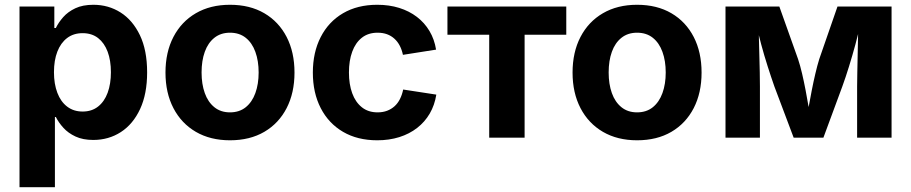

<svg xmlns="http://www.w3.org/2000/svg" viewBox="-20 -568 3758 792"><path d="M60.5 204.1V-541H204.1V-452.6H210.4Q221.2 -475.1 240.7 -497.3Q260.3 -519.5 290.8 -533.9Q321.3 -548.3 365.2 -548.3Q427.2 -548.3 477.3 -516.6Q527.3 -484.9 557.1 -422.9Q586.9 -360.8 586.9 -269.5Q586.9 -180.7 557.9 -118.2Q528.8 -55.7 478.5 -23.2Q428.2 9.3 364.7 9.3Q321.8 9.3 291.5 -4.9Q261.2 -19 241.5 -40.8Q221.7 -62.5 210.4 -85.4H206.5V204.1ZM320.8 -107.9Q358.4 -107.9 384.5 -128.4Q410.6 -148.9 424.1 -185.5Q437.5 -222.2 437.5 -270Q437.5 -318.4 424.1 -354.5Q410.6 -390.6 384.8 -410.9Q358.9 -431.2 320.8 -431.2Q283.2 -431.2 256.8 -411.1Q230.5 -391.1 216.6 -355.2Q202.6 -319.3 202.6 -270Q202.6 -221.7 216.6 -185.1Q230.5 -148.4 257.1 -128.2Q283.7 -107.9 320.8 -107.9Z M928.7 10.7Q847.7 10.7 787.8 -24.2Q728 -59.1 695.3 -122.1Q662.6 -185.1 662.6 -268.6Q662.6 -352.5 695.3 -415.5Q728 -478.5 787.8 -513.4Q847.7 -548.3 928.7 -548.3Q1010.7 -548.3 1070.3 -513.4Q1129.9 -478.5 1162.4 -415.5Q1194.8 -352.5 1194.8 -268.6Q1194.8 -185.1 1162.4 -122.1Q1129.9 -59.1 1070.3 -24.2Q1010.7 10.7 928.7 10.7ZM928.7 -104.5Q967.3 -104.5 993.7 -125.7Q1020 -147 1033.4 -184.1Q1046.9 -221.2 1046.9 -269Q1046.9 -316.9 1033.4 -354Q1020 -391.1 993.7 -412.1Q967.3 -433.1 928.7 -433.1Q890.6 -433.1 864.3 -412.1Q837.9 -391.1 824.7 -354.2Q811.5 -317.4 811.5 -269Q811.5 -221.2 824.7 -184.1Q837.9 -147 864.3 -125.7Q890.6 -104.5 928.7 -104.5Z M1536.1 10.7Q1454.6 10.7 1395 -24.2Q1335.4 -59.1 1303 -122.1Q1270.5 -185.1 1270.5 -268.6Q1270.5 -352.1 1303 -415.3Q1335.4 -478.5 1395 -513.4Q1454.6 -548.3 1536.1 -548.3Q1585.4 -548.3 1626.7 -535.4Q1668 -522.5 1699.7 -498.3Q1731.4 -474.1 1751.7 -439.9Q1772 -405.8 1778.8 -363.3L1642.1 -341.8Q1637.7 -362.8 1628.9 -379.6Q1620.1 -396.5 1606.9 -408.4Q1593.8 -420.4 1576.4 -426.8Q1559.1 -433.1 1537.6 -433.1Q1499 -433.1 1472.7 -412.4Q1446.3 -391.6 1432.9 -354.7Q1419.4 -317.9 1419.4 -269Q1419.4 -220.2 1432.9 -183.3Q1446.3 -146.5 1472.7 -125.5Q1499 -104.5 1537.6 -104.5Q1559.1 -104.5 1576.7 -111.1Q1594.2 -117.7 1607.7 -129.9Q1621.1 -142.1 1629.9 -159.7Q1638.7 -177.2 1643.1 -198.7L1779.8 -177.7Q1772.9 -134.3 1752.7 -99.6Q1732.4 -64.9 1700.7 -40.3Q1668.9 -15.6 1627.2 -2.4Q1585.4 10.7 1536.1 10.7Z M1998 0V-424.8H1825.7V-541H2315.9V-424.8H2144V0Z M2607.9 10.7Q2526.9 10.7 2467 -24.2Q2407.2 -59.1 2374.5 -122.1Q2341.8 -185.1 2341.8 -268.6Q2341.8 -352.5 2374.5 -415.5Q2407.2 -478.5 2467 -513.4Q2526.9 -548.3 2607.9 -548.3Q2689.9 -548.3 2749.5 -513.4Q2809.1 -478.5 2841.6 -415.5Q2874 -352.5 2874 -268.6Q2874 -185.1 2841.6 -122.1Q2809.1 -59.1 2749.5 -24.2Q2689.9 10.7 2607.9 10.7ZM2607.9 -104.5Q2646.5 -104.5 2672.9 -125.7Q2699.2 -147 2712.6 -184.1Q2726.1 -221.2 2726.1 -269Q2726.1 -316.9 2712.6 -354Q2699.2 -391.1 2672.9 -412.1Q2646.5 -433.1 2607.9 -433.1Q2569.8 -433.1 2543.5 -412.1Q2517.1 -391.1 2503.9 -354.2Q2490.7 -317.4 2490.7 -269Q2490.7 -221.2 2503.9 -184.1Q2517.1 -147 2543.5 -125.7Q2569.8 -104.5 2607.9 -104.5Z M2972.7 0V-541H3194.8L3272 -324.2Q3280.8 -297.9 3288.6 -264.4Q3296.4 -231 3303.2 -195.3Q3310.1 -159.7 3315.7 -126Q3321.3 -92.3 3325.7 -64.9H3305.7Q3309.6 -91.8 3315.4 -125.2Q3321.3 -158.7 3328.4 -194.6Q3335.4 -230.5 3343.3 -263.9Q3351.1 -297.4 3359.4 -324.2L3434.6 -541H3657.7V0H3515.6V-211.4Q3515.6 -236.8 3516.4 -269.5Q3517.1 -302.2 3517.8 -338.6Q3518.6 -375 3519.3 -411.4Q3520 -447.8 3520.5 -481H3531.7Q3521.5 -432.1 3508.5 -384.5Q3495.6 -336.9 3481.9 -293Q3468.3 -249 3454.6 -211.4L3376.5 0H3253.9L3174.3 -211.4Q3160.6 -250.5 3146.5 -294.7Q3132.3 -338.9 3119.6 -386.2Q3106.9 -433.6 3096.7 -481H3109.4Q3109.4 -449.7 3110.4 -413.6Q3111.3 -377.4 3112.3 -340.8Q3113.3 -304.2 3114 -270.8Q3114.7 -237.3 3114.7 -211.4V0Z"/></svg>

Font: Inter 17pt
Style: Bold
Weight: 700
Version: Version 4.001;git-66647c0bb